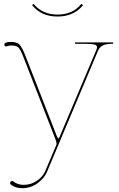

<svg xmlns="http://www.w3.org/2000/svg" viewBox="-20 -741 620 1001"><path d="M2.9 -508.3Q2.9 -522.5 37.1 -522.5Q68.4 -522.5 82 -508.1Q95.7 -493.7 113.3 -448.2L274.9 -34.7Q280.8 -20 284.7 -20Q287.1 -20 288.6 -22.7Q290 -25.4 293.9 -35.2L481.4 -478.5Q485.8 -488.3 485.8 -494.6Q485.8 -506.3 470 -509.5Q454.1 -512.7 411.1 -512.7H371.1V-520H569.8V-512.7H564.5Q533.2 -512.7 516.1 -504.2Q499 -495.6 490.7 -475.6L225.1 154.8Q210.4 189.5 174.8 214.8Q139.2 240.2 95.2 240.2Q60.5 240.2 37.1 221.7Q32.7 218.8 32.7 213.4Q32.7 209.5 35.9 206.1Q39.1 202.6 43 202.6Q46.4 202.6 49.8 205.1Q71.8 222.7 103.5 222.7Q141.6 222.7 172.6 201.4Q203.6 180.2 215.8 150.9L274.4 12.7Q274.9 11.7 274.9 8.8Q274.9 -1 267.6 -19L101.6 -444.8Q86.4 -483.9 75.4 -493.9Q64.5 -503.9 39.6 -503.9Q27.8 -503.9 16.1 -500Q14.2 -499 12.7 -499Q2.9 -499 2.9 -508.3ZM147 -714.4 155.3 -720.7Q201.2 -665 279.8 -665Q359.4 -665 404.3 -720.7L413.1 -714.4Q365.7 -654.8 279.8 -654.8Q194.8 -654.8 147 -714.4Z"/></svg>

Font: Znikomit
Style: Regular
Weight: 100
Designer: gluk
Foundry: gluk
Version: Version 0.53